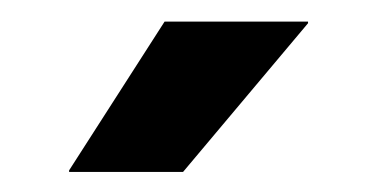

<svg xmlns="http://www.w3.org/2000/svg" viewBox="-20 -706 363 182"><path d="M45.5 -544.5 136 -685.5H272V-684L153.5 -543H45.5Z"/></svg>

Font: Anek Malayalam SemiBold
Style: Regular
Weight: 600
Version: Version 1.003